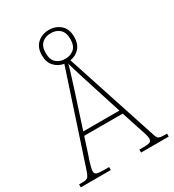

<svg xmlns="http://www.w3.org/2000/svg" viewBox="-213 -1007 1015 1123"><g transform="rotate(-30 294.0 -445.5)"><path d="M-3 0V-20H22Q48 -20 57.5 -30.5Q67 -41 78 -76L275 -674Q237 -680 211.5 -707.5Q186 -735 186 -782Q186 -835 217.5 -863Q249 -891 295 -891Q341 -891 372.5 -863Q404 -835 404 -782Q404 -735 379.5 -707.5Q355 -680 316 -674L519 -54Q526 -31 536.5 -25.5Q547 -20 572 -20H591V0H404V-20H432Q468 -20 477.5 -26.5Q487 -33 487 -49Q487 -60 479 -85.5Q471 -111 463 -134L425 -251H165L129 -140Q125 -129 119 -111Q113 -93 108.5 -75Q104 -57 104 -47Q104 -30 117 -25Q130 -20 165 -20H200V0ZM295 -696Q331 -696 354.5 -716.5Q378 -737 378 -782Q378 -827 354.5 -848Q331 -869 295 -869Q259 -869 235.5 -848Q212 -827 212 -782Q212 -737 235.5 -716.5Q259 -696 295 -696ZM173 -276H417L345 -501Q330 -547 316.5 -591Q303 -635 295 -663Q292 -647 284 -621.5Q276 -596 267 -567Q258 -538 250 -513Z"/></g></svg>

Font: Noto Serif Lao SemiCondensed Thin
Style: Regular
Weight: 100
Width: 4
Designer: Monotype Design Team
Foundry: Monotype Imaging Inc.
Version: Version 2.003; ttfautohint (v1.8.4.7-5d5b)